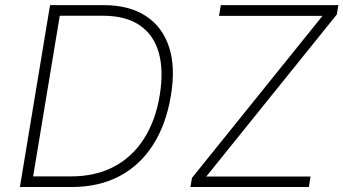

<svg xmlns="http://www.w3.org/2000/svg" viewBox="-20 -748 1373 768"><path d="M267.6 0H84.5L91.3 -42.5H264.6Q361.8 -42.5 435.3 -81.1Q508.8 -119.6 555.4 -192.4Q602.1 -265.1 618.7 -365.7Q635.3 -466.3 615 -537.6Q594.7 -608.9 538.6 -647Q482.4 -685.1 391.6 -685.1H196.3L203.6 -727.5H394Q496.6 -727.5 563.2 -684.1Q629.9 -640.6 656.2 -559.8Q682.6 -479 663.6 -365.7Q644.5 -250 592 -168.2Q539.6 -86.4 457.5 -43.2Q375.5 0 267.6 0ZM226.1 -727.5 105.5 0H59.6L180.2 -727.5ZM741.7 0 748 -36.6 1270 -684.6H856L863.3 -727.5H1333.5L1327.1 -689.9L805.2 -42H1222.2L1215.3 0Z"/></svg>

Font: Inter ExtraLight
Style: Italic
Weight: 250
Italic angle: -9.3988°
Designer: Rasmus Andersson
Foundry: rsms
Version: Version 4.001;git-66647c0bb